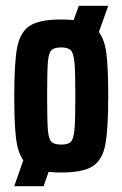

<svg xmlns="http://www.w3.org/2000/svg" viewBox="-20 -585 421 660"><path d="M320 -475Q340 -448 346 -399Q352 -350 352 -255Q352 -140 342 -87.5Q332 -35 298.5 -13.5Q265 8 190 8Q173 8 147 6L130 55H29L60 -34Q41 -61 35 -110.5Q29 -160 29 -255Q29 -370 39 -422Q49 -474 82 -496Q115 -518 190 -518Q207 -518 233 -516L251 -565H352ZM239 -255Q239 -338 236 -370Q233 -402 223.5 -412Q214 -422 190 -422Q166 -422 156.5 -412Q147 -402 144.5 -370.5Q142 -339 142 -255Q142 -171 144.5 -139.5Q147 -108 156.5 -98Q166 -88 190 -88Q215 -88 224 -98Q233 -108 236 -140Q239 -172 239 -255Z"/></svg>

Font: Saira ExtraCondensed
Style: Bold
Weight: 700
Width: 2
Designer: Hector Gatti with collaboration of the Omnibus-Type team
Foundry: Omnibus-Type
Version: Version 0.072; ttfautohint (v1.8)